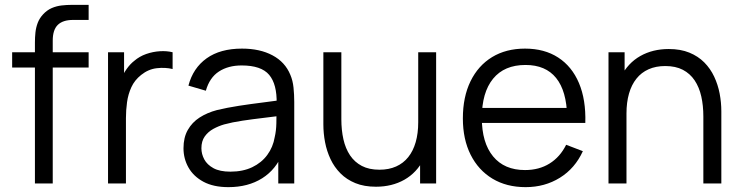

<svg xmlns="http://www.w3.org/2000/svg" viewBox="-20 -755 3048 790"><path d="M123.7 0V-580Q123.7 -600.8 125.8 -621.3Q128 -641.8 135.1 -660.7Q142.2 -679.5 157 -695.7Q173.3 -713.3 192.9 -721.8Q212.5 -730.2 233.7 -732.6Q254.8 -735 275.7 -735H344.7V-673H280.7Q238.7 -673 217.8 -652.6Q197 -632.2 197 -588V0ZM30 -477V-540H344.7V-477Z M424.5 0V-540H490.5V-410L477.5 -427Q486.7 -451 501.2 -471.3Q515.7 -491.7 532.5 -504.7Q553.7 -523 581.5 -532.8Q609.3 -542.5 637.8 -544.2Q666.3 -546 690.2 -540V-471Q660.3 -478.3 625.4 -474.4Q590.5 -470.5 560.8 -446.7Q533.8 -425.3 520.5 -396.2Q507.2 -367.2 502.7 -334.4Q498.2 -301.7 498.2 -269.3V0Z M919.7 15Q858.3 15 817.2 -7.1Q776.2 -29.2 755.6 -65.6Q735 -102 735 -145Q735 -189.2 752.7 -220.3Q770.3 -251.5 801.2 -271.4Q832.2 -291.3 872.3 -302Q913.7 -312 963.3 -319.7Q1013 -327.3 1060.8 -333.2Q1108.7 -339.2 1144.7 -344.3L1118.3 -328.7Q1120 -408.3 1087.5 -447Q1055 -485.7 974.3 -485.7Q919 -485.7 880.7 -460.7Q842.3 -435.7 827 -381.7L755.3 -402.7Q774.2 -475 830.2 -515Q886.2 -555 975.7 -555Q1049.5 -555 1101.3 -527.3Q1153.2 -499.7 1174.7 -447Q1184.7 -423.7 1187.7 -394.7Q1190.7 -365.7 1190.7 -335.3V0H1125V-135.7L1144 -127.3Q1116.5 -57.8 1058.6 -21.4Q1000.7 15 919.7 15ZM928 -48.7Q979.5 -48.7 1017.9 -67.1Q1056.3 -85.5 1079.9 -117.7Q1103.5 -149.8 1110.3 -190.7Q1116.5 -216.7 1117.1 -247.8Q1117.7 -278.8 1117.7 -294.7L1145.7 -280Q1107.8 -275 1064.2 -269.9Q1020.5 -264.8 978.2 -258.5Q935.8 -252.2 902 -243Q879 -236.3 857.6 -224.6Q836.2 -212.8 822.4 -193.5Q808.7 -174.2 808.7 -145Q808.7 -121.5 820.4 -99.4Q832.2 -77.3 858.3 -63Q884.5 -48.7 928 -48.7Z M1526.8 13.3Q1478.3 13.3 1442.2 -1.5Q1406 -16.3 1380.8 -41.8Q1355.5 -67.3 1340 -100.2Q1324.5 -133.2 1317.5 -169.8Q1310.5 -206.5 1310.5 -243V-540H1384.5V-264.3Q1384.5 -219.8 1393 -181.9Q1401.5 -144 1420.3 -115.8Q1439.2 -87.7 1468.9 -72.2Q1498.7 -56.7 1541.2 -56.7Q1580 -56.7 1609.8 -70Q1639.7 -83.3 1659.8 -108.6Q1680 -133.8 1690.4 -170.1Q1700.8 -206.3 1700.8 -252L1752.8 -240.3Q1752.8 -157.3 1723.8 -100.8Q1694.8 -44.3 1643.9 -15.5Q1593 13.3 1526.8 13.3ZM1708.5 0V-133H1700.8V-540H1774.5V0Z M2142.8 15Q2064.2 15 2006.2 -19.9Q1948.3 -54.8 1916.4 -118.4Q1884.5 -182 1884.5 -267.7Q1884.5 -356.2 1916 -420.7Q1947.5 -485.2 2004.8 -520.1Q2062.2 -555 2140.2 -555Q2220.2 -555 2276.7 -518.3Q2333.2 -481.7 2362.2 -413.2Q2391.2 -344.7 2388.3 -249.3H2313.5V-275.3Q2311.5 -380.5 2268.2 -434.1Q2225 -487.7 2142.2 -487.7Q2055 -487.7 2008.8 -431.1Q1962.5 -374.5 1962.5 -270Q1962.5 -167.8 2008.8 -111.6Q2055 -55.3 2140.2 -55.3Q2198.2 -55.3 2241.3 -82.2Q2284.5 -109 2309.5 -159.3L2378.2 -133Q2346 -62.3 2283.8 -23.7Q2221.5 15 2142.8 15ZM1936.5 -249.3V-311H2349.2V-249.3Z M2874 0V-275.7Q2874 -320.5 2865.5 -358.2Q2857 -396 2838.2 -424.2Q2819.3 -452.3 2789.6 -467.8Q2759.8 -483.3 2717.3 -483.3Q2678.5 -483.3 2648.7 -470Q2618.8 -456.7 2598.7 -431.4Q2578.5 -406.2 2568.1 -370Q2557.7 -333.8 2557.7 -288L2505.7 -299.7Q2505.7 -382.7 2534.7 -439.2Q2563.7 -495.7 2614.6 -524.5Q2665.5 -553.3 2731.7 -553.3Q2780.2 -553.3 2816.3 -538.5Q2852.5 -523.7 2877.8 -498.2Q2903 -472.7 2918.5 -439.8Q2934 -406.8 2941 -370.2Q2948 -333.5 2948 -297V0ZM2483.7 0V-540H2550V-407H2557.7V0Z"/></svg>

Font: Manrope ExtraLight
Style: Regular
Weight: 200
Designer: Mikhail Sharanda
Foundry: Mikhail Sharanda
Version: Version 4.505